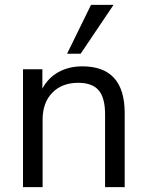

<svg xmlns="http://www.w3.org/2000/svg" viewBox="-20 -773 608 793"><path d="M495 -306V0H414V-301Q414 -369 387.5 -400Q361 -431 303 -431Q236 -431 196 -390Q156 -349 156 -279V0H75V-487H155V-407Q179 -452 222 -475.5Q265 -499 320 -499Q495 -499 495 -306ZM313 -551H257L356 -753H449Z"/></svg>

Font: wassup Sans
Style: Regular
Weight: 400
Version: Version 2.001